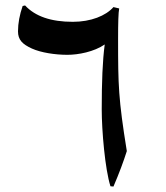

<svg xmlns="http://www.w3.org/2000/svg" viewBox="-20 -683 607 704"><path d="M396 1C417 -48 433 -91 445 -129C414 -321 413 -371 413 -538C413 -599 414 -637 417 -652L396 -657C368 -625 313 -603 247 -603C167 -603 109 -623 72 -663L63 -661C52 -629 46 -598 46 -568C46 -537 62 -521 97 -505C130 -490 182 -482 227 -482C267 -482 325 -493 364 -520C356 -461 353 -382 353 -282C353 -205 365 -63 385 0Z"/></svg>

Font: Noto Nastaliq Urdu
Style: Regular
Weight: 400
Designer: Monotype Design Team (Patrick Giasson: type design, Kamal Mansour: OpenType code, Glenda Bellarosa). Updated by Simon Co
Foundry: Monotype Imaging Inc., Simon Cozens
Version: Version 3.009